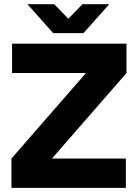

<svg xmlns="http://www.w3.org/2000/svg" viewBox="-20 -912 670 932"><path d="M35.6 -142.5 397.3 -557.5H38.6V-700H594V-557.5L232.3 -142.5H591V0H35.6ZM247.4 -755.1 380.3 -891.7H510.3L385.2 -751.2H247.4ZM113.1 -891.7H243.1L375.9 -755.1V-751.2H238.1Z"/></svg>

Font: Oak Sans Light
Style: Regular
Weight: 400
Designer: Erik Kennedy, Walven
Foundry: Erik Kennedy, Walven
Version: Version 1.100;Glyphs 3.1.2 (3151)